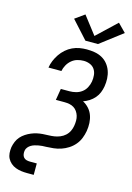

<svg xmlns="http://www.w3.org/2000/svg" viewBox="-170 -1067 939 1363"><g transform="rotate(15 300.0 -385.0)"><path d="M330 -800 212 -930 282 -980 383 -849 527 -985 586 -925 422 -800ZM172 215Q150 215 128.5 212Q107 209 87.5 201.5Q68 194 52.5 180.5Q37 167 27.5 149Q18 131 16.5 109.5Q15 88 18 66Q22 45 30.5 24.5Q39 4 53.5 -12.5Q68 -29 87 -41.5Q106 -54 126.5 -62.5Q147 -71 167.5 -75.5Q188 -80 209 -81.5Q230 -83 251 -83.5Q272 -84 292.5 -87Q313 -90 334 -98.5Q355 -107 371.5 -122Q388 -137 397.5 -157Q407 -177 410 -198Q413 -216 413 -234.5Q413 -253 408 -269.5Q403 -286 393 -300.5Q383 -315 368.5 -324Q354 -333 336.5 -336.5Q319 -340 300 -340H236L250 -424H314Q337 -424 360.5 -430Q384 -436 403.5 -450.5Q423 -465 434.5 -487Q446 -509 450 -532Q454 -556 451.5 -580Q449 -604 436.5 -622.5Q424 -641 402 -650Q380 -659 356 -659Q333 -659 310 -652.5Q287 -646 268 -630Q249 -614 237 -592Q225 -570 221 -548H126Q130 -574 140.5 -599.5Q151 -625 167 -648.5Q183 -672 204.5 -691Q226 -710 251.5 -722Q277 -734 303.5 -738.5Q330 -743 356 -743Q386 -743 415 -738Q444 -733 468.5 -719.5Q493 -706 510.5 -684.5Q528 -663 537.5 -636.5Q547 -610 548.5 -580.5Q550 -551 545 -521Q541 -498 532 -475.5Q523 -453 506.5 -434Q490 -415 469 -401.5Q448 -388 425 -380Q450 -367 469 -346Q488 -325 497.5 -298.5Q507 -272 508.5 -242.5Q510 -213 505 -183Q500 -155 489.5 -128.5Q479 -102 460 -79.5Q441 -57 416 -41Q391 -25 364 -16Q337 -7 309.5 -4Q282 -1 255 0H254Q241 0 227.5 1Q214 2 200.5 4.5Q187 7 173.5 11Q160 15 148 22Q136 29 126.5 40.5Q117 52 115 66Q113 79 115 92Q117 105 125 114.5Q133 124 145.5 127.5Q158 131 172 131H222V215Z"/></g></svg>

Font: Iosevka SS04 Medium Extended
Style: Italic
Weight: 500
Width: 7
Italic angle: -9°
Monospace: yes
Designer: Belleve Invis
Foundry: Belleve Invis
Version: Version 19.0.0; ttfautohint (v1.8.4)